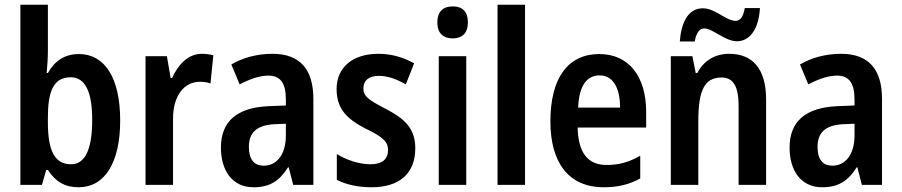

<svg xmlns="http://www.w3.org/2000/svg" viewBox="-20 -780 3804 810"><path d="M182 -566V-760H66V0H157L175 -63H182C214 -14 253 10 312 10C421 10 487 -92 487 -272C487 -453 421 -552 313 -552C254 -552 211 -524 182 -472H177C180 -505 182 -538 182 -566ZM278 -454C339 -454 369 -394 369 -274C369 -148 338 -87 280 -87C210 -87 182 -145 182 -264V-284C182 -391 204 -454 278 -454Z M831 -553C774 -553 731 -507 706 -451H700L684 -543H594V0H710V-280C710 -376 757 -435 823 -435C839 -435 855 -433 868 -428L880 -547C863 -551 847 -553 831 -553Z M1130 -553C1065 -553 1005 -537 956 -508L991 -424C1035 -447 1075 -461 1113 -461C1162 -461 1186 -430 1186 -361V-335L1112 -332C981 -326 912 -269 912 -157C912 -62 959 10 1049 10C1119 10 1159 -17 1195 -74H1198L1217 0H1302V-363C1302 -489 1244 -553 1130 -553ZM1138 -256 1186 -258V-208C1186 -128 1147 -81 1093 -81C1053 -81 1030 -106 1030 -160C1030 -219 1061 -252 1138 -256Z M1732 -155C1732 -241 1683 -281 1607 -321C1531 -360 1513 -375 1513 -408C1513 -440 1536 -460 1578 -460C1618 -460 1655 -445 1692 -424L1727 -513C1679 -539 1631 -553 1576 -553C1469 -553 1400 -497 1400 -404C1400 -320 1445 -277 1523 -237C1601 -200 1617 -179 1617 -147C1617 -109 1593 -87 1543 -87C1494 -87 1440 -106 1401 -130V-21C1442 -1 1489 10 1548 10C1665 10 1732 -48 1732 -155Z M1890 -753C1849 -753 1825 -731 1825 -685C1825 -640 1850 -618 1890 -618C1929 -618 1954 -640 1954 -685C1954 -731 1931 -753 1890 -753ZM1947 -543H1831V0H1947Z M2195 0V-760H2079V0Z M2508 -552C2377 -552 2302 -452 2302 -268C2302 -96 2377 10 2527 10C2588 10 2635 -2 2681 -27V-123C2632 -95 2590 -84 2539 -84C2459 -84 2419 -137 2417 -242H2706V-308C2706 -455 2635 -552 2508 -552ZM2510 -462C2568 -462 2596 -406 2596 -326H2419C2423 -420 2456 -462 2510 -462Z M2848 -605H2911C2917 -642 2932 -660 2951 -660C2987 -660 3038 -606 3089 -606C3142 -606 3181 -655 3186 -746H3122C3116 -711 3104 -692 3084 -692C3042 -692 2998 -745 2945 -745C2879 -745 2853 -677 2848 -605ZM3056 -553C2998 -553 2949 -525 2922 -472H2915L2901 -543H2810V0H2926V-268C2926 -397 2951 -453 3024 -453C3076 -453 3096 -412 3096 -332V0H3212V-360C3212 -490 3155 -553 3056 -553Z M3529 -553C3464 -553 3404 -537 3355 -508L3390 -424C3434 -447 3474 -461 3512 -461C3561 -461 3585 -430 3585 -361V-335L3511 -332C3380 -326 3311 -269 3311 -157C3311 -62 3358 10 3448 10C3518 10 3558 -17 3594 -74H3597L3616 0H3701V-363C3701 -489 3643 -553 3529 -553ZM3537 -256 3585 -258V-208C3585 -128 3546 -81 3492 -81C3452 -81 3429 -106 3429 -160C3429 -219 3460 -252 3537 -256Z"/></svg>

Font: Noto Sans Arabic UI Cn SmBd
Style: Regular
Weight: 600
Width: 3
Designer: Monotype Design Team, Nadine Chahine and Nizar Qandah
Foundry: Monotype Imaging Inc.
Version: Version 2.010